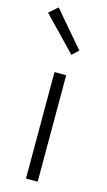

<svg xmlns="http://www.w3.org/2000/svg" viewBox="-134 -885 520 929"><g transform="rotate(15 126.0 -420.5)"><path d="M99.6 0V-533.2H158.2V0ZM157.2 -634.8 -4.9 -802.7 38.1 -840.8 188.5 -665Z"/></g></svg>

Font: Taipei Sans TC Beta Light
Style: Regular
Weight: 300
Designer: JT Foundry
Foundry: JT Foundry
Version: Version 1.000